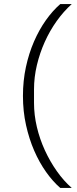

<svg xmlns="http://www.w3.org/2000/svg" viewBox="-20 -780 374 937"><path d="M92 -312Q92 -386 106.5 -453Q121 -520 146 -577.5Q171 -635 204 -681.5Q237 -728 274 -760H330Q290 -724 256.5 -677Q223 -630 198.5 -575.5Q174 -521 160 -462Q146 -403 146 -344V-278Q146 -219 160 -160Q174 -101 199 -46.5Q224 8 257.5 55.5Q291 103 330 137H274Q238 106 205 59.5Q172 13 147 -44.5Q122 -102 107 -169.5Q92 -237 92 -312Z"/></svg>

Font: IBM Plex Sans Devanagari Light
Style: Regular
Weight: 300
Designer: Mike Abbink, Paul van der Laan, Pieter van Rosmalen, Erin McLaughlin
Foundry: Bold Monday
Version: Version 1.1